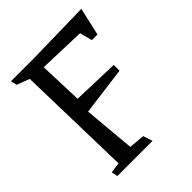

<svg xmlns="http://www.w3.org/2000/svg" viewBox="-197 -818 942 942"><g transform="rotate(-45 273.5 -347.5)"><path d="M492 -555H453L436 -620L192 -628L200 -401L443 -393V-353L192 -320L216 -51L298 -44L314 5H70L63 -27L118 -35L103 -636L37 -661L30 -693H192L525 -700Z"/></g></svg>

Font: Underdog
Style: Regular
Weight: 400
Designer: Sergey Steblina
Foundry: Sergey Steblina, Jovanny Lemonad
Version: Version 1.001; ttfautohint (v0.9)